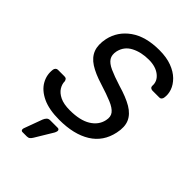

<svg xmlns="http://www.w3.org/2000/svg" viewBox="-265 -822 1150 1150"><g transform="rotate(45 310.0 -246.5)"><path d="M254.7 10Q168.2 10 113.1 -15.9Q57.9 -41.9 33.5 -84.8Q9.1 -127.7 15.9 -176.2Q17.1 -184.4 22.9 -190.5Q28.8 -196.6 37.8 -196.6H92.9Q104.1 -196.6 108.7 -190.8Q113.4 -185.1 115.1 -177.1Q114.9 -153.1 129.3 -129.7Q143.7 -106.3 175.4 -90.8Q207.1 -75.3 258.8 -75.3Q344.8 -75.3 394 -105.6Q443.3 -135.8 454.4 -187Q462.3 -221.7 445.3 -243.2Q428.4 -264.6 387.6 -281.6Q346.8 -298.7 280.9 -319.3Q212.9 -340.1 171 -367.1Q129.2 -394.2 114.2 -433.4Q99.2 -472.7 110.9 -529.8Q128.7 -610.6 198.6 -660.3Q268.6 -710 384.2 -710Q444.9 -710 489.1 -693.3Q533.2 -676.7 560.9 -649.3Q588.6 -621.8 599.5 -590.3Q610.4 -558.8 605.2 -529Q604.2 -521.6 599 -515.1Q593.9 -508.6 583.4 -508.6H526.4Q519.8 -508.6 512.7 -512.6Q505.6 -516.6 504.9 -527.9Q508.2 -569.4 473 -597.1Q437.9 -624.7 380.3 -624.7Q315.5 -624.7 267.6 -599.7Q219.6 -574.8 207.7 -521.9Q200.8 -487.8 214.8 -465.5Q228.8 -443.3 265.9 -426.3Q303.1 -409.4 365.7 -389.6Q441 -367.8 486.2 -341.1Q531.3 -314.3 548.1 -275.7Q564.9 -237.2 552.5 -180.3Q532.7 -85.9 455.6 -38Q378.4 10 254.7 10ZM151.6 217.5Q143.3 217.5 140.2 211.2Q137.1 204.9 140.3 195.9L183.2 79.2Q188.2 66.9 196.3 58.4Q204.4 50 217.9 50H282.8Q290 50 293.4 55.1Q296.7 60.2 295.1 66.4Q293.5 74.6 288.9 83.1L221.7 194.4Q215.7 204.4 208.2 211Q200.7 217.5 188 217.5Z"/></g></svg>

Font: Rubik Light
Style: Italic
Weight: 300
Italic angle: -12°
Designer: Hubert and Fischer
Foundry: Hubert and Fischer
Version: Version 2.300;gftools[0.9.30]